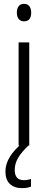

<svg xmlns="http://www.w3.org/2000/svg" viewBox="-20 -751 246 991"><path d="M104 -731Q123 -731 132 -718.5Q141 -706 141 -686Q141 -641 104 -641Q86 -641 76.5 -653Q67 -665 67 -686Q67 -706 76 -718.5Q85 -731 104 -731ZM131 -532V0H76V-532ZM56 126Q56 179 103 179Q114 179 124 177Q134 175 140 173V212Q131 216 119.5 218Q108 220 94 220Q53 220 30.5 198Q8 176 8 134Q8 95 31.5 57.5Q55 20 94 -11L127 0Q92 33 74 63Q56 93 56 126Z"/></svg>

Font: Noto Sans Devanagari UI Condensed Light
Style: Regular
Weight: 300
Width: 3
Designer: Jelle Bosma - Monotype Design Team
Foundry: Monotype Imaging Inc.
Version: Version 2.004; ttfautohint (v1.8.4.7-5d5b)